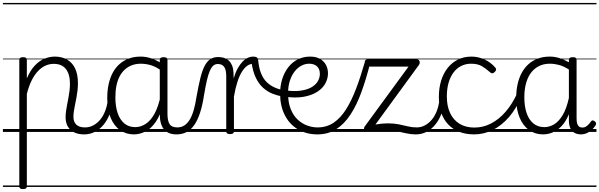

<svg xmlns="http://www.w3.org/2000/svg" viewBox="-20 -909 4130 1323"><path d="M138 394Q125 394 119 389.5Q113 385 113 375V-496Q113 -506 119.5 -510.5Q126 -515 139 -515Q153 -515 159 -510.5Q165 -506 165 -496V-369Q189 -425 220.5 -458Q252 -491 287.5 -505Q323 -519 358 -519Q407 -519 443 -498Q479 -477 498 -436.5Q517 -396 517 -336Q517 -310 514 -284.5Q511 -259 506.5 -234.5Q502 -210 497 -187Q492 -164 489 -143Q486 -122 486 -103Q486 -69 506 -50Q526 -31 566 -31Q576 -31 580.5 -23.5Q585 -16 584.5 -7Q584 2 578 9.5Q572 17 560 17Q499 17 465.5 -14.5Q432 -46 432 -102Q432 -121 435 -143Q438 -165 442.5 -188Q447 -211 451.5 -235Q456 -259 459 -283.5Q462 -308 462 -332Q462 -398 434 -433.5Q406 -469 350 -469Q322 -469 295 -457.5Q268 -446 243.5 -421Q219 -396 199 -356.5Q179 -317 165 -262V375Q165 385 158.5 389.5Q152 394 138 394ZM0 369H635V379H0ZM0 -20H635V0H0ZM0 -505H635V-500H0ZM0 -889H635V-879H0Z M560 17Q549 17 543.5 9.5Q538 2 538.5 -7Q539 -16 546 -23.5Q553 -31 566 -31Q597 -31 623.5 -45.5Q650 -60 670.5 -84.5Q691 -109 704 -142.5Q717 -176 723 -215Q724 -226 733 -229Q742 -232 750 -228Q758 -224 757 -213Q752 -165 736 -123.5Q720 -82 694.5 -50.5Q669 -19 635 -1Q601 17 560 17ZM635 369V379ZM635 -20V0ZM635 -505V-500ZM635 -889V-879Z M903 17Q849 17 807.5 -12Q766 -41 742.5 -97Q719 -153 719 -234Q719 -285 728.5 -328.5Q738 -372 756.5 -407Q775 -442 803 -467Q831 -492 867.5 -505.5Q904 -519 949 -519Q987 -519 1023.5 -506.5Q1060 -494 1096 -470V-419Q1056 -449 1020.5 -459.5Q985 -470 950 -470Q918 -470 890.5 -460Q863 -450 841.5 -431Q820 -412 805 -384Q790 -356 782.5 -319.5Q775 -283 775 -237Q775 -178 790 -132Q805 -86 835.5 -59.5Q866 -33 912 -33Q949 -33 983.5 -55Q1018 -77 1045 -126Q1072 -175 1088 -255L1107 -206Q1088 -120 1054.5 -71Q1021 -22 981.5 -2.5Q942 17 903 17ZM1197 17Q1167 17 1145 8Q1123 -1 1109 -18.5Q1095 -36 1088 -62Q1081 -88 1081 -123V-496Q1081 -506 1087.5 -510.5Q1094 -515 1108 -515Q1121 -515 1127.5 -510.5Q1134 -506 1134 -496V-124Q1134 -77 1148.5 -54Q1163 -31 1203 -31Q1211 -31 1215.5 -23.5Q1220 -16 1219.5 -7Q1219 2 1214 9.5Q1209 17 1197 17ZM635 369H1270V379H635ZM635 -20H1270V0H635ZM635 -505H1270V-500H635ZM635 -889H1270V-879H635Z M1195 17Q1186 17 1181.5 9.5Q1177 2 1177.5 -7Q1178 -16 1184 -23.5Q1190 -31 1201 -31Q1229 -31 1250 -44.5Q1271 -58 1287 -84Q1303 -110 1314.5 -149.5Q1326 -189 1334 -242Q1348 -320 1361 -372.5Q1374 -425 1391 -456.5Q1408 -488 1430.5 -502Q1453 -516 1483 -516Q1493 -516 1497.5 -509Q1502 -502 1501 -492.5Q1500 -483 1494.5 -475.5Q1489 -468 1481 -468Q1463 -468 1450 -457Q1437 -446 1426 -421Q1415 -396 1405.5 -355Q1396 -314 1386 -254Q1375 -182 1358 -130.5Q1341 -79 1317.5 -46Q1294 -13 1264 2Q1234 17 1195 17ZM1270 369H1370V379H1270ZM1270 -20H1370V0H1270ZM1270 -505H1370V-500H1270ZM1270 -889H1370V-879H1270Z M1565 15Q1552 15 1545.5 10.5Q1539 6 1539 -4V-383Q1539 -427 1525 -447.5Q1511 -468 1481 -468Q1471 -468 1466 -475.5Q1461 -483 1461 -492.5Q1461 -502 1467 -509Q1473 -516 1483 -516Q1506 -516 1524.5 -510Q1543 -504 1556.5 -491.5Q1570 -479 1578.5 -459Q1587 -439 1589 -411L1590 -369Q1603 -412 1619.5 -440.5Q1636 -469 1653.5 -486.5Q1671 -504 1689 -511.5Q1707 -519 1723 -519Q1733 -519 1738.5 -511.5Q1744 -504 1744 -494Q1744 -484 1738.5 -476.5Q1733 -469 1722 -469Q1703 -469 1684 -456Q1665 -443 1647.5 -415.5Q1630 -388 1616 -345Q1602 -302 1592 -243V-4Q1592 6 1585.5 10.5Q1579 15 1565 15ZM1370 369H1812V379H1370ZM1370 -20H1812V0H1370ZM1370 -505H1812V-500H1370ZM1370 -889H1812V-879H1370Z M1927 -244Q1891 -250 1856.5 -264Q1822 -278 1792.5 -304.5Q1763 -331 1742.5 -374Q1722 -417 1713 -480L1723 -519Q1741 -519 1749.5 -513.5Q1758 -508 1759 -493Q1764 -441 1778.5 -404.5Q1793 -368 1816 -345Q1839 -322 1868.5 -308Q1898 -294 1933 -288Q1944 -286 1948.5 -278.5Q1953 -271 1952 -262.5Q1951 -254 1944.5 -248Q1938 -242 1927 -244ZM1812 369H1837V379H1812ZM1812 -20H1837V0H1812ZM1812 -505H1837V-500H1812ZM1812 -889H1837V-879H1812Z M1941 -287Q2003 -278 2049 -284Q2095 -290 2125 -307Q2155 -324 2169.5 -348.5Q2184 -373 2184 -400Q2184 -434 2164 -452Q2144 -470 2110 -470Q2083 -470 2057 -456.5Q2031 -443 2010.5 -417Q1990 -391 1977.5 -353Q1965 -315 1965 -267Q1965 -203 1983 -158Q2001 -113 2031 -85Q2061 -57 2097 -44Q2133 -31 2168 -31Q2180 -31 2185.5 -23.5Q2191 -16 2191 -7Q2191 2 2185.5 9.5Q2180 17 2168 17Q2091 17 2032.5 -18Q1974 -53 1942 -116.5Q1910 -180 1910 -265Q1910 -317 1924.5 -363.5Q1939 -410 1966 -445Q1993 -480 2031.5 -499.5Q2070 -519 2117 -519Q2159 -519 2186.5 -502.5Q2214 -486 2227 -460Q2240 -434 2240 -404Q2240 -367 2221.5 -333.5Q2203 -300 2165.5 -276Q2128 -252 2072 -242Q2016 -232 1941 -243ZM1837 369H2325V379H1837ZM1837 -20H2325V0H1837ZM1837 -505H2325V-500H1837ZM1837 -889H2325V-879H1837Z M2168 17Q2159 17 2154 10Q2149 3 2149 -6.5Q2149 -16 2154 -23.5Q2159 -31 2168 -31Q2231 -31 2279 -63.5Q2327 -96 2364.5 -155.5Q2402 -215 2433.5 -297.5Q2465 -380 2494 -482Q2497 -491 2507 -492.5Q2517 -494 2525 -489Q2533 -484 2531 -475Q2503 -364 2470 -273.5Q2437 -183 2394 -118Q2351 -53 2295.5 -18Q2240 17 2168 17ZM2325 369H2425V379H2325ZM2325 -20H2425V0H2325ZM2325 -505H2425V-500H2325ZM2325 -889H2425V-879H2325Z M2845 17Q2812 17 2781 10Q2750 3 2714.5 -4.5Q2679 -12 2632 -12Q2608 -12 2587 -10Q2566 -8 2547 -5.5Q2528 -3 2509 0Q2500 1 2494.5 -5.5Q2489 -12 2488.5 -21Q2488 -30 2492 -36L2795 -450H2512Q2502 -450 2497.5 -455.5Q2493 -461 2493 -475Q2493 -488 2497.5 -494Q2502 -500 2512 -500H2852Q2862 -500 2867 -494Q2872 -488 2872.5 -479.5Q2873 -471 2867 -462L2567 -51Q2591 -55 2611.5 -57Q2632 -59 2652 -59Q2694 -59 2727 -52.5Q2760 -46 2789.5 -38.5Q2819 -31 2852 -31Q2861 -31 2865.5 -25Q2870 -19 2870 -6Q2870 5 2864 11Q2858 17 2845 17ZM2425 369H2920V379H2425ZM2425 -20H2920V0H2425ZM2425 -505H2920V-500H2425ZM2425 -889H2920V-879H2425Z M2845 17Q2834 17 2828.5 9.5Q2823 2 2823.5 -7Q2824 -16 2831 -23.5Q2838 -31 2851 -31Q2882 -31 2908.5 -45.5Q2935 -60 2955.5 -84.5Q2976 -109 2989 -142.5Q3002 -176 3008 -215Q3009 -226 3018 -229Q3027 -232 3035 -228Q3043 -224 3042 -213Q3037 -165 3021 -123.5Q3005 -82 2979.5 -50.5Q2954 -19 2920 -1Q2886 17 2845 17ZM2920 369V379ZM2920 -20V0ZM2920 -505V-500ZM2920 -889V-879Z M3248 17Q3134 17 3069 -51Q3004 -119 3004 -241Q3004 -302 3019.5 -352.5Q3035 -403 3064 -440Q3093 -477 3134.5 -498Q3176 -519 3229 -519Q3275 -519 3319 -499Q3363 -479 3394 -442Q3399 -435 3398.5 -428.5Q3398 -422 3389 -413Q3380 -404 3372 -404Q3364 -404 3358 -410Q3328 -437 3299.5 -453.5Q3271 -470 3226 -470Q3189 -470 3158 -454.5Q3127 -439 3105 -409.5Q3083 -380 3071 -338.5Q3059 -297 3059 -244Q3059 -178 3081.5 -130Q3104 -82 3146.5 -56Q3189 -30 3249 -30Q3260 -30 3265.5 -23Q3271 -16 3271 -6.5Q3271 3 3265.5 10Q3260 17 3248 17ZM2920 369H3455V379H2920ZM2920 -20H3455V0H2920ZM2920 -505H3455V-500H2920ZM2920 -889H3455V-879H2920Z M3247 17Q3238 17 3233.5 10Q3229 3 3229 -6.5Q3229 -16 3234.5 -23Q3240 -30 3249 -30Q3309 -30 3363.5 -58Q3418 -86 3463.5 -138.5Q3509 -191 3543 -264Q3547 -272 3555.5 -271Q3564 -270 3571 -263.5Q3578 -257 3573 -247Q3539 -162 3488 -103Q3437 -44 3375.5 -13.5Q3314 17 3247 17ZM3455 369V379ZM3455 -20V0ZM3455 -505V-500ZM3455 -889V-879Z M3722 17Q3668 17 3626.5 -12Q3585 -41 3561 -97Q3537 -153 3537 -234Q3537 -285 3546.5 -328.5Q3556 -372 3575 -407Q3594 -442 3622 -467Q3650 -492 3686.5 -505.5Q3723 -519 3768 -519Q3802 -519 3834 -509Q3866 -499 3900 -480V-496Q3900 -506 3906.5 -510.5Q3913 -515 3927 -515Q3941 -515 3947 -510.5Q3953 -506 3953 -496V-92Q3953 -71 3957 -57.5Q3961 -44 3970 -37Q3979 -30 3993 -30Q4004 -30 4013.5 -34.5Q4023 -39 4033 -49Q4043 -59 4053 -73Q4058 -80 4064.5 -79.5Q4071 -79 4078 -73Q4085 -68 4087 -61Q4089 -54 4085 -48Q4074 -28 4057.5 -13.5Q4041 1 4022.5 9Q4004 17 3984 17Q3964 17 3949 11.5Q3934 6 3923 -5.5Q3912 -17 3906.5 -34Q3901 -51 3900 -72Q3900 -84 3900 -97Q3900 -110 3900 -122Q3878 -69 3848 -38.5Q3818 -8 3786 4.5Q3754 17 3722 17ZM3593 -237Q3593 -178 3608 -132Q3623 -86 3654 -59.5Q3685 -33 3731 -33Q3766 -33 3798.5 -52.5Q3831 -72 3857.5 -116.5Q3884 -161 3900 -234V-430Q3864 -453 3832 -461.5Q3800 -470 3769 -470Q3736 -470 3709 -460Q3682 -450 3660.5 -431Q3639 -412 3624 -384Q3609 -356 3601 -319.5Q3593 -283 3593 -237ZM3455 369H4090V379H3455ZM3455 -20H4090V0H3455ZM3455 -505H4090V-500H3455ZM3455 -889H4090V-879H3455Z"/></svg>

Font: Playwrite HR Lijeva Guides
Style: Regular
Weight: 400
Designer: Veronika Burian, José Scaglione
Foundry: TypeTogether
Version: Version 1.003